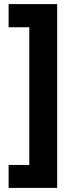

<svg xmlns="http://www.w3.org/2000/svg" viewBox="-20 -751 351 937"><path d="M22 54H123V-618H22V-731H259V166H22Z"/></svg>

Font: Noto Sans Hebrew Condensed ExtraBold
Style: Regular
Weight: 800
Width: 3
Designer: Monotype Design Team
Foundry: Monotype Imaging Inc.
Version: Version 2.004; ttfautohint (v1.8.4.7-5d5b)